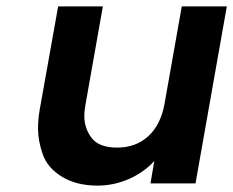

<svg xmlns="http://www.w3.org/2000/svg" viewBox="-20 -574 730 601"><path d="M690 -554 592 0H451L463 -70Q430 -34 383 -13.5Q336 7 285 7Q220 7 174.5 -20.5Q129 -48 114 -90.5Q99 -133 99 -172Q99 -199 104 -229L162 -554H302L248 -249Q244 -229 244 -211Q244 -172 267 -142Q290 -112 347 -112Q405 -112 444 -147.5Q483 -183 495 -249L549 -554Z"/></svg>

Font: Fz Poppins SemBd
Style: Italic
Weight: 600
Italic angle: -10°
Designer: Ninad Kale (Devanagari), Jonny Pinhorn (Latin)
Foundry: Indian Type Foundry
Version: Vit hóa bi Vntype.Com & FontZin.Com